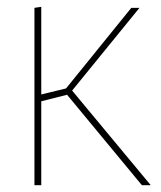

<svg xmlns="http://www.w3.org/2000/svg" viewBox="-20 -543 472 563"><path d="M81 -520 101 -523V-266L179 -285L165 -273L365 -520H389L183 -267L186 -284L422 0H396L171 -272L184 -267L101 -246V0H81Z"/></svg>

Font: Murecho Thin
Style: Regular
Weight: 100
Designer: Neil Summerour
Foundry: Positype
Version: Version 1.010